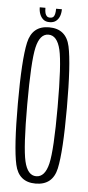

<svg xmlns="http://www.w3.org/2000/svg" viewBox="-51 -709 341 743"><g transform="rotate(5 119.5 -337.5)"><path d="M116 3Q182.5 3 197 -63.2Q211.5 -129.5 211.5 -299.5Q211.5 -470.5 197 -537.2Q182.5 -604 116 -604Q50.5 -604 35.8 -537.2Q21 -470.5 21 -299.5Q21 -129.5 35.8 -63.2Q50.5 3 116 3ZM116 -25.5Q82.5 -25.5 70 -79Q57.5 -132.5 57.5 -299.5Q57.5 -467 70 -521.2Q82.5 -575.5 116 -575.5Q150 -575.5 162.8 -521.2Q175.5 -467 175.5 -299.5Q175.5 -132.5 162.8 -79Q150 -25.5 116 -25.5ZM115.5 -624Q131 -624 140.5 -631.5Q150 -639 154.5 -651Q159 -663 159 -678H136.5Q136.5 -665.5 134.5 -657.2Q132.5 -649 128 -645.2Q123.5 -641.5 115.5 -641.5Q108.5 -641.5 104 -645.5Q99.5 -649.5 97.2 -657.2Q95 -665 95 -678H73Q73 -663 77.8 -651Q82.5 -639 91.5 -631.5Q100.5 -624 115.5 -624Z"/></g></svg>

Font: Anybody ExtraCondensed ExtraLight
Style: Regular
Weight: 250
Width: 2
Version: Version 1.113;gftools[0.9.25]